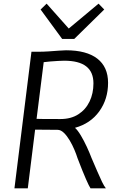

<svg xmlns="http://www.w3.org/2000/svg" viewBox="-20 -1030 653 1050"><path d="M132 0H59L152 -747H189Q216.5 -747 246.5 -749Q276.5 -751 302 -753Q327.5 -755 341 -755Q453 -755 512 -709.5Q571 -664 571 -577Q571 -488 523 -421.2Q475 -354.5 390 -331Q404.5 -318.5 421.8 -289.8Q439 -261 454.8 -227Q470.5 -193 481 -165Q499 -123.5 513 -90.8Q527 -58 538.2 -35Q549.5 -12 559 0H475Q470.5 -7 464.5 -19.2Q458.5 -31.5 450 -50.8Q441.5 -70 430.2 -98Q419 -126 404 -165Q398 -184.5 387 -210.8Q376 -237 361.2 -262Q346.5 -287 329.5 -303.5Q312.5 -320 295 -320L172 -321ZM311 -379Q368 -379 408.2 -404.8Q448.5 -430.5 469.8 -474.8Q491 -519 491 -574Q491 -636.5 451.2 -667.2Q411.5 -698 331 -698Q319 -698 297.8 -696.8Q276.5 -695.5 254.5 -693.8Q232.5 -692 219 -690L180 -380Q191.5 -379.5 221 -379.2Q250.5 -379 311 -379ZM386 -817H320L202 -978L235 -1010L356 -874L519 -1010L550 -978Z"/></svg>

Font: Merriweather Sans Variable Regular
Style: Italic
Weight: 300
Italic angle: -8°
Designer: Eben Sorkin
Foundry: Eben Sorkin
Version: Version 2.001